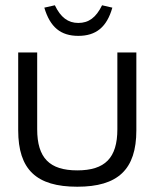

<svg xmlns="http://www.w3.org/2000/svg" viewBox="-20 -699 570 728"><path d="M49 -205C49 -56 118 9 273 9C427 9 497 -56 497 -205V-500H425V-209C425 -100 378 -53 273 -53C168 -53 121 -100 121 -209V-500H49ZM148 -670 188 -679C210 -633 238 -612 277 -612C316 -612 344 -632 367 -679L406 -670C385 -596 344 -563 277 -563C210 -563 170 -596 148 -670Z"/></svg>

Font: LT Wave Text Light
Style: Regular
Weight: 300
Designer: Daniel Lyons
Version: Version 2.5 (Glyphs App)